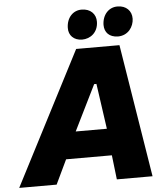

<svg xmlns="http://www.w3.org/2000/svg" viewBox="-113 -955 859 1007"><g transform="rotate(-5 317.0 -451.5)"><path d="M-53 0H144L205 -128H446L461 0H649L536 -700H308ZM343 -746C388 -746 428 -777 429 -832C430 -874 400 -903 355 -903C310 -904 275 -868 274 -814C273 -774 300 -747 343 -746ZM532 -746C587 -746 616 -791 617 -832C618 -874 588 -903 544 -903C498 -904 463 -867 462 -813C462 -773 487 -747 532 -746ZM268 -269 386 -508H398L432 -269Z"/></g></svg>

Font: Fixel Display 20240404 ExBold
Style: Italic
Weight: 800
Italic angle: -10°
Designer: AlfaBravo + MacPaw
Foundry: Kyrylo Tkachov, Marchela Mozhyna, Serhii Makarenko, Maria Weinstein, Zakhar Kryvoshyya
Version: Version 1.211;Glyphs 3.2 (3225)